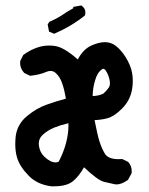

<svg xmlns="http://www.w3.org/2000/svg" viewBox="-20 -670 540 694"><path d="M35.2 -148.9Q35.2 -162.1 36.6 -176.3Q42 -220.7 77.1 -250Q112.3 -279.3 149.4 -292Q183.6 -304.2 218.3 -313.5Q212.9 -345.2 205.1 -367.7Q196.8 -392.6 181.2 -406.2Q172.9 -413.6 162.6 -413.6Q155.3 -413.6 147.5 -410.2Q124.5 -399.9 88.9 -396L66.9 -406.7L66.4 -407.7Q52.7 -422.9 52.7 -442.9Q52.7 -445.8 53.2 -449.7L64 -471.2Q89.4 -490.2 118.7 -499.5Q137.7 -505.4 157.7 -505.4Q168.9 -505.4 180.7 -503.4Q211.9 -498.5 261.2 -455.1Q280.8 -492.7 311.5 -505.9Q337.9 -517.6 358.9 -517.6Q375.5 -517.6 390.1 -509.8Q402.8 -502.4 415 -488.8Q437 -464.8 450.2 -431.6Q460 -407.2 460 -377.9Q460 -341.3 447.3 -314.5Q438 -294.4 420.9 -277.3Q393.1 -249.5 368.7 -242.7Q346.7 -236.8 321.8 -235.8Q332.5 -180.7 339.8 -158.2Q347.2 -134.8 358.9 -114.7Q371.1 -94.7 408.2 -94.7Q414.1 -94.7 421.9 -95.2L443.8 -84.5L444.3 -83.5Q456.1 -70.3 456.1 -50.8Q456.1 -47.9 455.6 -43.5L442.4 -19.5Q418.9 -3.4 401.9 -3.4Q398.4 -3.4 395 -3.9Q377.9 -7.3 355.5 -12.9Q333 -18.6 283.7 -65.4Q265.1 -32.2 242.9 -14.4Q220.7 3.4 175.3 3.4Q168 3.4 165.5 3.4Q114.7 -2.9 83.3 -35.2Q51.8 -67.4 41.5 -100.6Q35.2 -122.6 35.2 -148.9ZM120.1 -150.9Q120.1 -147.5 120.6 -143.6Q124 -118.7 140.6 -103.5Q161.6 -83 181.6 -83Q189 -83 192.9 -86.9Q227.5 -154.8 227.5 -217.8Q227.5 -221.2 227.1 -224.6Q198.2 -217.8 175.8 -208.7Q153.3 -199.7 134.3 -182.6Q120.1 -169.4 120.1 -150.9ZM377.4 -368.2Q377.4 -380.4 371.6 -396.5Q361.8 -421.4 353.5 -421.4Q351.1 -421.4 348.6 -419.4Q331.5 -407.7 323.7 -379.4Q315.4 -352.5 314.9 -322.8Q337.9 -323.7 353.5 -331.5Q364.3 -340.8 374 -354.5Q377.4 -359.9 377.4 -368.2ZM244.6 -640.1V-645L273.9 -650.4Q277.8 -647 280.3 -645Q288.6 -636.7 288.6 -624.5Q288.6 -620.6 287.1 -614.3Q237.8 -574.7 175.8 -547.9L157.2 -555.7L152.3 -582L158.7 -591.3Q183.1 -601.6 204.1 -615.2Q224.1 -628.9 244.6 -640.1Z"/></svg>

Font: Bakudai
Style: Medium
Weight: 500
Version: Version 1.48